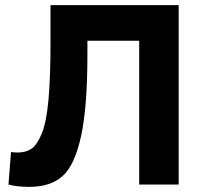

<svg xmlns="http://www.w3.org/2000/svg" viewBox="-20 -720 801 749"><path d="M177 -700H677V0H523V-561H321V-508Q321 -303 296.5 -190Q272 -77 225 -34Q178 9 94 9Q47 9 13 0L23 -127Q37 -125 47 -125Q81 -125 102.5 -139.5Q124 -154 142.5 -198Q161 -242 169 -329.5Q177 -417 177 -555Z"/></svg>

Font: Quicksand
Style: Bold
Weight: 700
Version: Version 3.000